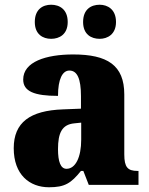

<svg xmlns="http://www.w3.org/2000/svg" viewBox="-20 -781 628 811"><path d="M401 -617C434 -617 470 -636 470 -688C470 -742 434 -761 401 -761C365 -761 331 -742 331 -688C331 -636 365 -617 401 -617ZM196 -617C231 -617 266 -636 266 -688C266 -742 231 -761 196 -761C161 -761 127 -742 127 -688C127 -636 161 -617 196 -617ZM187 10C254 10 280 -7 322 -59H332L355 0H565V-59H561C519 -59 505 -75 505 -129V-382C505 -506 433 -551 289 -551C174 -551 78 -520 78 -445C78 -395 125 -376 225 -376C225 -447 244 -483 273 -483C306 -483 322 -449 322 -375V-322L246 -319C107 -314 38 -264 38 -155C38 -43 105 10 187 10ZM261 -68C236 -68 225 -98 225 -151C225 -220 242 -255 294 -260L323 -263V-191C323 -117 299 -68 261 -68Z"/></svg>

Font: Noto Serif Sinhala SemiCondensed Black
Style: Regular
Weight: 900
Width: 4
Designer: Jelle Bosma - Monotype Design Team
Foundry: Monotype Imaging Inc.
Version: Version 2.007